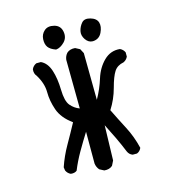

<svg xmlns="http://www.w3.org/2000/svg" viewBox="-97 -688 693 780"><g transform="rotate(-15 250.0 -297.5)"><path d="M246 14 227 4Q217 -8 215 -23V-157Q193 -122 172.5 -86.5Q152 -51 137 -14Q127 -6 111 -8Q98 -14 92 -27L90 -41Q105 -85 128.5 -126Q152 -167 174 -208Q131 -239 117.5 -278Q104 -317 104 -353.5Q104 -390 80 -429Q70 -440 72 -458Q78 -472 92 -478H111Q137 -466 148.5 -431Q160 -396 161 -348Q162 -300 177.5 -281.5Q193 -263 215 -255L213 -460Q215 -476 225 -487Q238 -499 260 -497L279 -487L289 -468L291 -271Q313 -310 326 -352Q339 -394 367.5 -422Q396 -450 435 -446Q448 -440 454 -427V-409Q448 -396 435 -390Q408 -385 395 -365Q382 -345 370 -300Q358 -255 333 -216Q354 -173 376.5 -130Q399 -87 411 -37Q405 -23 392 -18H374Q360 -23 354 -37Q341 -69 326 -100.5Q311 -132 295 -163L291 -16L281 4Q268 16 246 14ZM337 -505Q319 -505 307 -522.5Q295 -540 299 -558Q303 -576 315 -590Q327 -604 351.5 -597Q376 -590 381.5 -572Q387 -554 375.5 -530Q364 -506 337 -505ZM184 -511Q161 -519 152 -531.5Q143 -544 144 -565Q145 -586 160.5 -599.5Q176 -613 201.5 -606.5Q227 -600 232 -574Q237 -548 220 -530.5Q203 -513 184 -511Z"/></g></svg>

Font: Kosefont JP
Style: Regular
Weight: 400
Designer: Nozomi Seto 瀬戸のぞみ
Version: Version 3.00;June 19, 2020